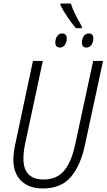

<svg xmlns="http://www.w3.org/2000/svg" viewBox="-20 -1060 605 1090"><path d="M223 10Q326 10 381.5 -54.5Q437 -119 462 -236L565 -714H509L407 -241Q386 -141 344 -91Q302 -41 228 -41Q113 -41 113 -159Q113 -196 122 -241L223 -714H167L67 -243Q56 -191 56 -155Q56 -76 100.5 -33Q145 10 223 10ZM411 -900H444V-911Q426 -942 409.5 -974Q393 -1006 382 -1040H323V-1031Q337 -1002 363 -963.5Q389 -925 411 -900ZM471 -790Q488 -790 499 -805.5Q510 -821 510 -841Q510 -870 484 -870Q465 -870 455 -854Q445 -838 445 -819Q445 -790 471 -790ZM321 -790Q338 -790 348.5 -805.5Q359 -821 359 -841Q359 -870 333 -870Q314 -870 304 -854Q294 -838 294 -819Q294 -790 321 -790Z"/></svg>

Font: Noto Sans Display SemiCondensed Light
Style: Italic
Weight: 300
Width: 4
Italic angle: -12°
Designer: Monotype Design Team
Foundry: Monotype Imaging Inc.
Version: Version 1.900